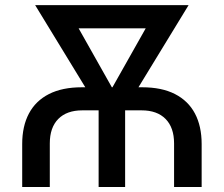

<svg xmlns="http://www.w3.org/2000/svg" viewBox="-20 -748 896 768"><path d="M68.8 0V-171.9Q68.8 -243.2 95.7 -293.9Q122.6 -344.7 175.8 -371.8Q229 -398.9 307.6 -398.9H548.3Q627 -398.9 679.9 -371.8Q732.9 -344.7 759.8 -293.9Q786.6 -243.2 786.6 -171.9V0H676.3V-174.3Q676.3 -237.8 642.3 -272.2Q608.4 -306.6 546.4 -306.6H309.1Q247.1 -306.6 213.1 -272.2Q179.2 -237.8 179.2 -174.3V0ZM374.5 0V-367.7H480.5V0ZM385.3 -293.9 120.6 -727.5H242.2L459 -342.8L444.3 -293.9ZM410.2 -293.9 400.4 -346.7 615.2 -727.5H734.4L469.7 -293.9ZM201.7 -634.8V-727.5H648.4V-634.8Z"/></svg>

Font: Inter 18pt Medium
Style: Regular
Weight: 500
Designer: Rasmus Andersson
Foundry: rsms
Version: Version 4.001;git-66647c0bb